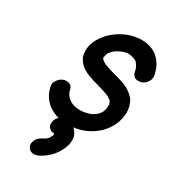

<svg xmlns="http://www.w3.org/2000/svg" viewBox="-193 -652 897 1002"><g transform="rotate(30 256.0 -151.0)"><path d="M251 -412H252V-413ZM238 -363Q237 -363 237 -364ZM189 20Q152 10 123 -13Q80 -49 70 -106V-120Q73 -132 84 -146Q103 -168 129 -168Q163 -168 169 -132H170L169 -131Q172 -121 177 -113V-112Q194 -90 212 -82Q234 -71 266 -71Q297 -72 320 -81H322Q334 -86 347.5 -95.5Q361 -105 362 -108Q366 -112 369 -117Q375 -122 381 -146L383 -172Q380 -185 372 -195L351 -208Q349 -208 346 -210Q333 -216 282 -231Q249 -239 219 -251Q165 -269 141 -317Q135 -336 135 -357Q135 -369 137 -381Q142 -405 156 -430Q188 -484 245 -517Q302 -550 363 -550Q414 -550 452 -524Q502 -484 512 -417V-412Q512 -408 511 -403Q509 -391 498 -377Q480 -355 453 -355Q419 -355 413 -391V-393Q413 -395 412 -395Q408 -415 390 -437H389Q373 -451 333 -453Q331 -452 328 -452Q303 -449 273 -430Q260 -422 243 -401Q237 -388 234 -370L238 -360V-363L242 -358Q249 -352 258 -348Q259 -346 262 -345Q265 -344 268 -343Q296 -332 324 -325Q352 -318 379 -309Q431 -293 463 -253Q483 -221 483 -182Q483 -167 480 -151Q467 -82 411 -33Q355 15 280 24Q292 34 301 49Q309 64 309 86Q309 99 306 114Q280 200 198 242Q184 248 171 248Q145 248 134 224Q131 217 131 208Q131 204 132 200Q138 172 164 158L180 149Q182 149 192.5 140Q203 131 204 124Q210 115 211 110V108Q211 102 205 101Q204 101 196.5 100.5Q189 100 177 87Q169 79 169 65Q169 59 170 53Q173 35 189 20Z"/></g></svg>

Font: Bad Comic
Style: Italic
Weight: 400
Italic angle: -11°
Designer: GGBotNet
Foundry: GGBotNet
Version: 0.95